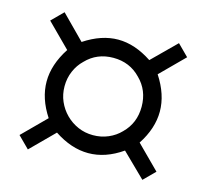

<svg xmlns="http://www.w3.org/2000/svg" viewBox="-84 -706 790 734"><g transform="rotate(15 311.0 -338.5)"><path d="M582 -112 538 -68 445 -159Q379 -113 311 -113Q244 -113 176 -158L85 -67L40 -112L131 -203Q87 -270 87 -337Q87 -404 132 -473L40 -565L85 -610L177 -517Q245 -562 311 -562Q377 -562 445 -517L538 -609L582 -565L490 -473Q535 -404 535 -337Q535 -270 491 -203ZM419 -445Q376 -490 311 -490Q246 -490 203 -445Q182 -425 170 -397Q158 -369 158 -337Q158 -305 170 -277.5Q182 -250 203 -229Q224 -208 251.5 -196Q279 -184 311 -184Q343 -184 371 -196Q399 -208 419 -229Q463 -272 463 -337Q463 -402 419 -445Z"/></g></svg>

Font: Kulim Park
Style: Regular
Weight: 400
Designer: Noponies / Dale Sattler
Foundry: Noponies
Version: Version 1.000; ttfautohint (v1.8.3)